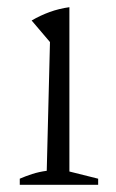

<svg xmlns="http://www.w3.org/2000/svg" viewBox="-20 -514 322 534"><path d="M35 0V-17Q51 -24 69.5 -30Q88 -36 110 -39L119 -397L68 -457Q92 -471 118 -480.5Q144 -490 173 -494V-37L253 -17V0Z"/></svg>

Font: Piazzolla Thin ExtraLight
Style: Regular
Weight: 250
Version: Version 2.005